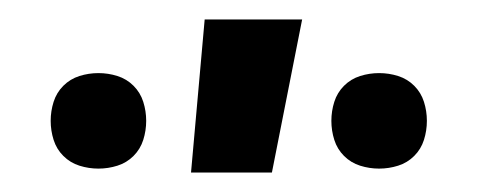

<svg xmlns="http://www.w3.org/2000/svg" viewBox="-20 -777 490 197"><path d="M369 -604Q359 -604 349.5 -607Q340 -610 333 -617Q326 -624 323 -633.5Q320 -643 320 -653Q320 -663 323 -672.5Q326 -682 333 -689Q340 -696 349.5 -699Q359 -702 369 -702Q379 -702 388.5 -699Q398 -696 405 -689Q412 -682 415 -672.5Q418 -663 418 -653Q418 -643 415 -633.5Q412 -624 405 -617Q398 -610 388.5 -607Q379 -604 369 -604ZM81 -604Q71 -604 61.5 -607Q52 -610 45 -617Q38 -624 35 -633.5Q32 -643 32 -653Q32 -663 35 -672.5Q38 -682 45 -689Q52 -696 61.5 -699Q71 -702 81 -702Q91 -702 100.5 -699Q110 -696 117 -689Q124 -682 127 -672.5Q130 -663 130 -653Q130 -643 127 -633.5Q124 -624 117 -617Q110 -610 100.5 -607Q91 -604 81 -604ZM176 -600 190 -757H290L259 -600Z"/></svg>

Font: Iosevka Aile
Style: Bold
Weight: 700
Designer: Belleve Invis
Foundry: Belleve Invis
Version: Version 28.0.1; ttfautohint (v1.8.4)